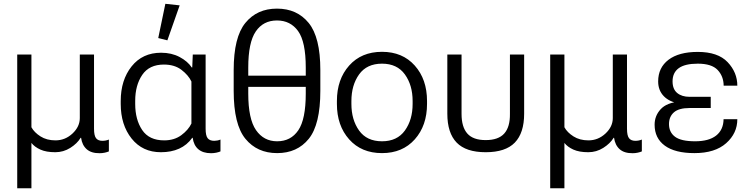

<svg xmlns="http://www.w3.org/2000/svg" viewBox="-20 -806 3995 1029"><path d="M72.3 203.1H148.4V-40Q165 -18.6 196.3 -4.4Q227.5 9.8 276.4 9.8Q319.8 9.8 356.7 -13.4Q393.6 -36.6 412.1 -67.4H414.6Q419.9 -28.3 444.6 -6.3Q469.2 15.6 514.2 15.1Q528.3 15.1 541.5 12.2Q554.7 9.3 563.5 5.4V-58.1Q555.7 -54.7 546.6 -53Q537.6 -51.3 528.8 -51.3Q505.9 -51.3 494.9 -65.2Q483.9 -79.1 483.9 -116.2V-513.7H407.7V-173.3Q407.7 -127 368.4 -90.3Q329.1 -53.7 277.3 -53.7Q230.5 -53.7 197 -75Q163.6 -96.2 148.4 -124V-513.7H72.3Z M842.3 9.8Q897.9 9.8 940.2 -9.3Q982.4 -28.3 1010.3 -67.4H1012.7Q1018.1 -27.3 1043 -6.1Q1067.9 15.1 1110.8 15.1Q1126 15.1 1139.4 12.2Q1152.8 9.3 1161.6 5.4V-58.1Q1153.8 -54.7 1144.8 -53Q1135.7 -51.3 1128.4 -51.3Q1104 -51.3 1093 -65.2Q1082 -79.1 1082 -116.2V-513.7H1013.2L1010.3 -444.3H1007.8Q985.8 -477.5 942.6 -500.5Q899.4 -523.4 843.3 -523.4Q743.7 -523.4 685.3 -450.2Q627 -377 627 -264.6V-249Q627 -136.7 685.3 -63.5Q743.7 9.8 842.3 9.8ZM859.9 -53.7Q779.3 -53.7 741.9 -109.4Q704.6 -165 704.6 -249V-265.6Q704.6 -349.1 742.2 -404.5Q779.8 -460 858.4 -460Q915.5 -460 952.6 -431.6Q989.7 -403.3 1005.9 -369.1V-144Q989.3 -109.4 951.7 -81.5Q914.1 -53.7 859.9 -53.7ZM877 -589.8 942.9 -777.3 866.2 -785.6 828.1 -602.1Z M1465.3 14.6Q1572.8 14.6 1634.8 -62Q1696.8 -138.7 1696.8 -319.3V-430.7Q1696.8 -606.4 1634.3 -683.1Q1571.8 -759.8 1464.4 -759.8Q1357.4 -759.8 1294.9 -683.1Q1232.4 -606.4 1232.4 -430.7V-319.3Q1232.4 -138.7 1295.4 -62Q1358.4 14.6 1465.3 14.6ZM1465.3 -48.8Q1393.6 -48.8 1352.1 -108.6Q1310.5 -168.5 1310.5 -304.7V-443.8Q1310.5 -578.1 1350.6 -637.2Q1390.6 -696.3 1464.4 -696.3Q1536.6 -696.3 1577.6 -639.4Q1618.7 -582.5 1618.7 -443.8V-304.7Q1618.7 -166.5 1578.6 -107.7Q1538.6 -48.8 1465.3 -48.8ZM1270.5 -340.3H1658.2V-400.4H1270.5Z M1785.6 -249Q1785.6 -132.8 1851.3 -59.1Q1917 14.6 2027.3 14.6Q2137.2 14.6 2202.9 -59.1Q2268.6 -132.8 2268.6 -249V-264.6Q2268.6 -380.9 2202.9 -454.6Q2137.2 -528.3 2027.3 -528.3Q1917 -528.3 1851.3 -454.6Q1785.6 -380.9 1785.6 -264.6ZM1863.3 -264.6Q1863.3 -349.6 1904.5 -407.2Q1945.8 -464.8 2027.3 -464.8Q2108.4 -464.8 2149.9 -407.2Q2191.4 -349.6 2191.4 -264.6V-249Q2191.4 -164.1 2149.9 -106.4Q2108.4 -48.8 2027.3 -48.8Q1945.8 -48.8 1904.5 -106.4Q1863.3 -164.1 1863.3 -249Z M2583 9.8Q2689 9.8 2739 -41.7Q2789.1 -93.3 2789.1 -196.8V-513.7H2712.9V-195.8Q2713.9 -125.5 2682.4 -90.3Q2650.9 -55.2 2583 -55.2Q2515.6 -55.2 2484.6 -90.3Q2453.6 -125.5 2453.6 -195.8V-513.7H2377.4V-196.8Q2377.4 -93.3 2427.5 -41.7Q2477.5 9.8 2583 9.8Z M2928.7 203.1H3004.9V-40Q3021.5 -18.6 3052.7 -4.4Q3084 9.8 3132.8 9.8Q3176.3 9.8 3213.1 -13.4Q3250 -36.6 3268.6 -67.4H3271Q3276.4 -28.3 3301 -6.3Q3325.7 15.6 3370.6 15.1Q3384.8 15.1 3397.9 12.2Q3411.1 9.3 3419.9 5.4V-58.1Q3412.1 -54.7 3403.1 -53Q3394 -51.3 3385.3 -51.3Q3362.3 -51.3 3351.3 -65.2Q3340.3 -79.1 3340.3 -116.2V-513.7H3264.2V-173.3Q3264.2 -127 3224.9 -90.3Q3185.5 -53.7 3133.8 -53.7Q3086.9 -53.7 3053.5 -75Q3020 -96.2 3004.9 -124V-513.7H2928.7Z M3701.7 14.6Q3812 14.6 3871.8 -38.6Q3931.6 -91.8 3931.6 -167H3857.9Q3856.9 -109.9 3817.9 -79.3Q3778.8 -48.8 3705.1 -48.8Q3630.4 -48.8 3597.9 -73Q3565.4 -97.2 3565.4 -141.1Q3565.4 -180.7 3591.8 -203.9Q3618.2 -227.1 3675.8 -227.1H3789.1V-287.1H3675.8Q3634.3 -287.1 3609.4 -307.6Q3584.5 -328.1 3584.5 -370.1Q3584.5 -416.5 3617.7 -440.7Q3650.9 -464.8 3719.7 -464.8Q3793.9 -464.8 3825.9 -431.2Q3857.9 -397.5 3858.4 -346.7H3931.6Q3931.6 -418 3879.6 -472.9Q3827.6 -527.8 3719.7 -527.8Q3618.2 -527.8 3562.7 -485.6Q3507.3 -443.4 3507.3 -369.6Q3507.3 -321.8 3537.6 -290.5Q3567.9 -259.3 3622.6 -251V-261.7Q3553.2 -255.9 3520.8 -220.7Q3488.3 -185.5 3488.3 -137.7Q3488.3 -65.4 3543 -25.4Q3597.7 14.6 3701.7 14.6Z"/></svg>

Font: Roboto Flex
Style: wght 300 wdth 100 opsz 14.0 GRAD 0.00 slnt 0.00 XTRA 468 XOPQ 96 YOPQ 79 YTLC 514 YTUC 712 YTAS 750 YTDE -203.00 YTFI 738
Weight: 300
Designer: Berlow after Robertson
Foundry: Google
Version: Version 3.100